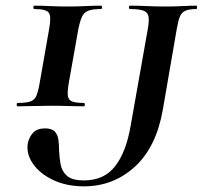

<svg xmlns="http://www.w3.org/2000/svg" viewBox="-20 -645 717 679"><path d="M277 14Q216 14 169 -8Q122 -30 97.5 -64.5Q73 -99 78 -136Q82 -159 96.5 -175Q111 -191 139 -191Q163 -191 173.5 -180Q184 -169 186.5 -151Q189 -133 189 -112Q190 -87 194.5 -63Q199 -39 217 -23Q235 -7 277 -7Q348 -7 387 -57Q426 -107 442 -200L503 -544Q508 -573 505 -587.5Q502 -602 487 -607.5Q472 -613 440 -613Q436 -613 436 -619Q436 -625 440 -625Q468 -625 499.5 -623.5Q531 -622 566 -622Q598 -622 625.5 -623.5Q653 -625 674 -625Q677 -625 677 -619Q677 -613 674 -613Q649 -613 635.5 -607Q622 -601 616 -586Q610 -571 605 -542L556 -258Q533 -125 457 -55.5Q381 14 277 14ZM43 -269Q39 -269 39 -275Q39 -281 43 -281Q72 -281 87 -286Q102 -291 108.5 -306Q115 -321 120 -350L154 -544Q162 -587 152.5 -600Q143 -613 102 -613Q98 -613 98 -619Q98 -625 102 -625Q127 -625 156.5 -623.5Q186 -622 219 -622Q254 -622 283.5 -623.5Q313 -625 336 -625Q341 -625 341 -619Q341 -613 336 -613Q307 -613 292 -607Q277 -601 270 -586Q263 -571 257 -542L223 -350Q218 -321 220 -306Q222 -291 235.5 -286Q249 -281 276 -281Q280 -281 280 -275Q280 -269 276 -269Q252 -269 223 -270Q194 -271 159 -271Q127 -271 97 -270Q67 -269 43 -269Z"/></svg>

Font: Cormorant Light
Style: Bold Italic
Weight: 700
Italic angle: -10°
Version: Version 4.000